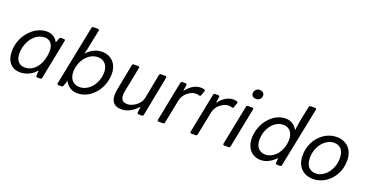

<svg xmlns="http://www.w3.org/2000/svg" viewBox="-33 -1311 3740 1956"><g transform="rotate(20 1837.5 -333.5)"><path d="M187.5 10.7C252 10.7 321.3 -20.5 357.4 -70.3H360.4L358.4 -15.6C358.4 -5.9 363.3 0 373 0H403.3C412.1 0 418.9 -4.9 420.9 -13.7L506.8 -445.3C508.8 -456.1 503.9 -461.9 493.2 -461.9H463.9C455.1 -461.9 448.2 -457 445.3 -449.2L428.7 -404.3L425.8 -400.4C412.1 -435.5 371.1 -474.6 305.7 -474.6C168.9 -474.6 37.1 -334 37.1 -163.1C37.1 -52.7 96.7 10.7 187.5 10.7ZM218.8 -52.7C153.3 -52.7 117.2 -92.8 117.2 -171.9C117.2 -286.1 192.4 -410.2 308.6 -410.2C362.3 -410.2 399.4 -370.1 399.4 -298.8C399.4 -187.5 338.9 -52.7 218.8 -52.7Z M906.2 -472.7C839.8 -472.7 784.2 -440.4 738.3 -392.6L752 -440.4L796.9 -660.2C798.8 -670.9 793.9 -677.7 783.2 -677.7H735.4C726.6 -677.7 719.7 -672.9 717.8 -664.1L587.9 -16.6C585.9 -5.9 591.8 0 602.5 0H634.8C643.6 0 649.4 -4.9 652.3 -12.7L668.9 -59.6C670.9 -66.4 671.9 -71.3 671.9 -74.2C698.2 -24.4 742.2 11.7 811.5 11.7C925.8 11.7 1038.1 -85 1067.4 -229.5C1096.7 -377 1021.5 -472.7 906.2 -472.7ZM990.2 -232.4C969.7 -128.9 894.5 -55.7 809.6 -55.7C725.6 -55.7 681.6 -127 701.2 -227.5C722.7 -333 796.9 -406.2 882.8 -406.2C967.8 -406.2 1010.7 -335 990.2 -232.4Z M1528.3 -448.2 1477.5 -184.6C1461.9 -105.5 1378.9 -58.6 1327.1 -58.6C1264.6 -58.6 1243.2 -95.7 1259.8 -180.7L1312.5 -445.3C1314.5 -456.1 1308.6 -461.9 1297.9 -461.9H1252C1243.2 -461.9 1236.3 -457 1234.4 -448.2L1180.7 -169.9C1157.2 -52.7 1190.4 11.7 1289.1 11.7C1348.6 11.7 1412.1 -21.5 1460.9 -79.1H1462.9L1456.1 -16.6C1455.1 -6.8 1460.9 0 1470.7 0H1504.9C1513.7 0 1520.5 -4.9 1522.5 -13.7L1606.4 -445.3C1608.4 -456.1 1602.5 -461.9 1591.8 -461.9H1545.9C1537.1 -461.9 1530.3 -457 1528.3 -448.2Z M1973.6 -473.6C1920.9 -473.6 1864.3 -443.4 1820.3 -382.8H1817.4L1826.2 -445.3C1827.1 -456.1 1822.3 -461.9 1811.5 -461.9H1778.3C1769.5 -461.9 1762.7 -457 1760.7 -448.2L1674.8 -16.6C1672.9 -5.9 1677.7 0 1688.5 0H1734.4C1743.2 0 1750 -4.9 1752 -13.7L1803.7 -272.5C1818.4 -348.6 1895.5 -398.4 1947.3 -398.4C1960 -398.4 1972.7 -396.5 1982.4 -392.6C1992.2 -389.6 1999 -390.6 2002.9 -400.4L2020.5 -448.2C2023.4 -457 2022.5 -464.8 2012.7 -467.8C2002 -471.7 1988.3 -473.6 1973.6 -473.6Z M2328.1 -473.6C2275.4 -473.6 2218.8 -443.4 2174.8 -382.8H2171.9L2180.7 -445.3C2181.6 -456.1 2176.8 -461.9 2166 -461.9H2132.8C2124 -461.9 2117.2 -457 2115.2 -448.2L2029.3 -16.6C2027.3 -5.9 2032.2 0 2043 0H2088.9C2097.7 0 2104.5 -4.9 2106.4 -13.7L2158.2 -272.5C2172.9 -348.6 2250 -398.4 2301.8 -398.4C2314.5 -398.4 2327.1 -396.5 2336.9 -392.6C2346.7 -389.6 2353.5 -390.6 2357.4 -400.4L2375 -448.2C2377.9 -457 2377 -464.8 2367.2 -467.8C2356.4 -471.7 2342.8 -473.6 2328.1 -473.6Z M2539.1 -556.6C2571.3 -556.6 2597.7 -580.1 2597.7 -612.3C2597.7 -640.6 2574.2 -657.2 2546.9 -657.2C2515.6 -657.2 2489.3 -632.8 2489.3 -600.6C2489.3 -572.3 2512.7 -556.6 2539.1 -556.6ZM2399.4 0H2445.3C2454.1 0 2460.9 -4.9 2462.9 -13.7L2548.8 -445.3C2550.8 -456.1 2544.9 -461.9 2534.2 -461.9H2489.3C2480.5 -461.9 2473.6 -457 2471.7 -448.2L2385.7 -16.6C2383.8 -5.9 2388.7 0 2399.4 0Z M3073.2 -664.1 3039.1 -499 3026.4 -418C3025.4 -411.1 3024.4 -406.2 3024.4 -399.4V-392.6C2998 -441.4 2957 -473.6 2894.5 -473.6C2785.2 -473.6 2672.9 -377.9 2643.6 -231.4C2614.3 -85 2686.5 11.7 2795.9 11.7C2859.4 11.7 2914.1 -21.5 2959 -69.3L2956.1 -15.6C2955.1 -5.9 2960.9 0 2970.7 0H3002.9C3011.7 0 3018.6 -4.9 3020.5 -13.7L3151.4 -661.1C3153.3 -671.9 3148.4 -677.7 3137.7 -677.7H3090.8C3082 -677.7 3075.2 -672.9 3073.2 -664.1ZM2822.3 -56.6C2741.2 -56.6 2700.2 -128.9 2720.7 -231.4C2740.2 -331.1 2810.5 -405.3 2893.6 -405.3C2975.6 -405.3 3016.6 -331.1 2995.1 -227.5C2974.6 -127.9 2902.3 -56.6 2822.3 -56.6Z M3365.2 10.7C3500 10.7 3628.9 -110.4 3628.9 -283.2C3628.9 -401.4 3557.6 -474.6 3448.2 -474.6C3312.5 -474.6 3183.6 -352.5 3183.6 -179.7C3183.6 -60.5 3254.9 10.7 3365.2 10.7ZM3372.1 -51.8C3300.8 -51.8 3261.7 -98.6 3261.7 -182.6C3261.7 -308.6 3349.6 -410.2 3441.4 -410.2C3511.7 -410.2 3550.8 -364.3 3550.8 -280.3C3550.8 -153.3 3462.9 -51.8 3372.1 -51.8Z"/></g></svg>

Font: Ed Sans Neue
Style: Italic
Weight: 400
Italic angle: -11°
Designer: Stephen Hutchings
Version: Version 1.004;PS 001.004;hotconv 1.0.88;makeotf.lib2.5.64775